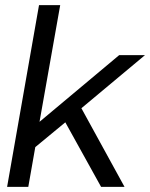

<svg xmlns="http://www.w3.org/2000/svg" viewBox="-20 -732 588 752"><path d="M467.8 0H376L235.8 -252.9L118.2 -155.8L90.8 0H7.8L132.8 -711.9H215.8L134.8 -254.9L446.8 -516.1H547.9L298.8 -308.1Z"/></svg>

Font: Creato Display
Style: Italic
Weight: 400
Italic angle: -10°
Version: Version 1.000